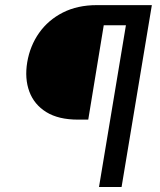

<svg xmlns="http://www.w3.org/2000/svg" viewBox="-20 -748 638 768"><path d="M567.9 -647H395L333 -269.5H292Q213.9 -269.5 165.3 -299.6Q116.7 -329.6 97.4 -381.6Q78.1 -433.6 88.9 -499Q100.1 -564.9 136.5 -616.5Q172.9 -668 231.4 -697.8Q290 -727.5 367.2 -727.5H581.1ZM376 0 497.1 -727.5H587.4L466.3 0Z"/></svg>

Font: Inter 16pt
Style: Italic
Weight: 400
Italic angle: -9.3988°
Version: Version 4.001;git-66647c0bb